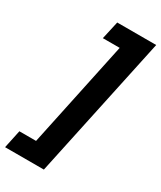

<svg xmlns="http://www.w3.org/2000/svg" viewBox="-286 -799 871 1037"><g transform="rotate(30 149.5 -280.0)"><path d="M-66 163 -42 50H62L202 -611H97L122 -723H365L176 163Z"/></g></svg>

Font: Noto Sans ExtraBold
Style: Italic
Weight: 800
Italic angle: -12°
Designer: Monotype Design Team
Foundry: Monotype Imaging Inc.
Version: Version 2.013; ttfautohint (v1.8.4.7-5d5b)